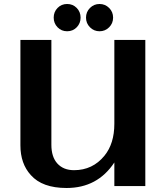

<svg xmlns="http://www.w3.org/2000/svg" viewBox="-20 -939 836 969"><path d="M434.1 -898.9Q454.1 -918.9 482.4 -918.9Q510.7 -918.9 530.8 -898.9Q550.8 -878.9 550.8 -850.1Q550.8 -821.3 530.8 -801.3Q510.7 -781.2 482.4 -781.2Q454.1 -781.2 434.1 -801.3Q414.1 -821.3 414.1 -850.1Q414.1 -878.9 434.1 -898.9ZM270.5 -898.9Q290 -918.9 318.8 -918.9Q347.7 -918.9 367.2 -898.9Q386.7 -878.9 386.7 -850.1Q386.7 -821.3 367.2 -801.3Q347.7 -781.2 318.8 -781.2Q290 -781.2 270.5 -801.3Q251 -821.3 251 -850.1Q251 -878.9 270.5 -898.9ZM713.4 0H557.1V-119.1Q472.2 9.8 315.9 9.8Q193.4 9.8 135.7 -55.2Q83 -112.8 83 -205.6V-737.3H239.3V-208.5Q239.3 -147.5 269 -114.3Q299.8 -80.1 353.5 -80.1Q447.8 -80.1 507.3 -153.3Q557.1 -214.4 557.1 -314.5V-737.3H713.4Z"/></svg>

Font: Klaudia
Style: Bold
Weight: 700
Designer: Wojciech Kalinowski "wmk69" (wmk69@o2.pl)
Foundry: Wojciech Kalinowski "wmk69" (wmk69@o2.pl)
Version: Version 3.1.0; 2021-05-10